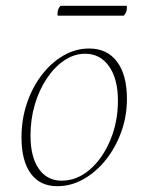

<svg xmlns="http://www.w3.org/2000/svg" viewBox="-20 -629 510 661"><path d="M177 12Q118 12 86 -31.5Q54 -75 54 -156Q54 -218 72.5 -273Q91 -328 123.5 -370.5Q156 -413 198 -437.5Q240 -462 287 -462Q349 -462 383 -416.5Q417 -371 417 -289Q417 -229 397.5 -175Q378 -121 344.5 -79Q311 -37 268 -12.5Q225 12 177 12ZM192 -7Q245 -7 289 -45Q333 -83 359.5 -146Q386 -209 386 -283Q386 -357 355.5 -400.5Q325 -444 273 -444Q236 -444 202 -421.5Q168 -399 141.5 -359.5Q115 -320 100 -269.5Q85 -219 85 -162Q85 -89 113.5 -48Q142 -7 192 -7ZM406 -575H179Q178 -577 178 -581Q178 -600 189 -609H416Q416 -608 416.5 -606.5Q417 -605 417 -603Q417 -586 406 -575Z"/></svg>

Font: Petrona Thin
Style: Italic
Weight: 100
Italic angle: -9°
Designer: Ringo R. Seeber
Foundry: Ringo R. Seeber
Version: Version 2.001; ttfautohint (v1.8.3)